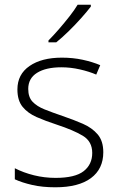

<svg xmlns="http://www.w3.org/2000/svg" viewBox="-20 -786 505 816"><path d="M419 -139Q419 -68 366.5 -29Q314 10 215 10Q160 10 116.5 0Q73 -10 43 -24V-71Q80 -52 124.5 -41Q169 -30 216 -30Q299 -30 335.5 -58.5Q372 -87 372 -136Q372 -185 332 -209Q292 -233 222 -256Q173 -272 135.5 -288.5Q98 -305 76 -332Q54 -359 54 -406Q54 -470 105.5 -505.5Q157 -541 243 -541Q290 -541 331.5 -532Q373 -523 406 -509L389 -469Q359 -482 319.5 -491Q280 -500 241 -500Q175 -500 137.5 -476.5Q100 -453 100 -408Q100 -373 118.5 -353.5Q137 -334 169.5 -321Q202 -308 246 -293Q293 -277 332 -260Q371 -243 395 -215Q419 -187 419 -139ZM366 -758Q350 -737 325.5 -709.5Q301 -682 273 -654.5Q245 -627 219 -606H186V-614Q206 -634 229.5 -661Q253 -688 275 -716Q297 -744 310 -766H366Z"/></svg>

Font: Noto Kufi Arabic ExtraLight
Style: Regular
Weight: 200
Designer: Monotype Design Team, David Williams, Khaled Hosny
Foundry: Google LLC
Version: Version 2.109; ttfautohint (v1.8.4.7-5d5b)